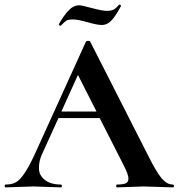

<svg xmlns="http://www.w3.org/2000/svg" viewBox="-28 -808 770 828"><path d="M388.2 -327.1 308.1 -484.9 236.8 -327.1ZM-3.9 -12.2Q23.9 -11.7 43 -23.4Q77.6 -44.4 126 -151.9L342.8 -628.9Q344.7 -631.8 352.3 -631.8Q359.9 -631.8 360.8 -628.9L610.8 -137.2Q646 -66.4 668.9 -39.3Q691.9 -12.2 716.8 -12.2Q722.2 -12.2 722.2 -6.1Q722.2 0 716.8 0L591.8 -3.9L477.1 0Q473.1 0 473.1 -6.1Q473.1 -12.2 477.1 -12.2Q502.9 -12.2 514.4 -17.6Q525.9 -22.9 525.9 -38.6Q525.9 -54.2 505.9 -94.2L401.9 -298.8H224.1L152.8 -142.1Q139.6 -113.3 139.9 -82.5Q140.1 -51.8 165.5 -32Q190.9 -12.2 233.9 -12.2Q238.8 -12.2 238.8 -6.1Q238.8 0 233.9 0L116.2 -3.9L-3.9 0Q-7.8 0 -7.8 -6.1Q-7.8 -12.2 -3.9 -12.2ZM486.8 -788.1Q489.7 -788.1 492.4 -785.6Q495.1 -783.2 493.2 -780.8Q467.3 -732.9 449.7 -716.6Q432.1 -700.2 411.6 -700.2Q391.1 -700.2 349.4 -712.2Q307.6 -724.1 286.9 -724.1Q266.1 -724.1 258.1 -719Q250 -713.9 233.9 -696.8H232.9Q230 -696.8 227.5 -699.5Q225.1 -702.1 226.1 -704.1Q245.1 -738.3 266.6 -761.7Q288.1 -785.2 314 -785.2Q323.7 -785.2 368.4 -773.2Q413.1 -761.2 432.6 -761.2Q452.1 -761.2 462.6 -767.1Q473.1 -772.9 485.8 -788.1Z"/></svg>

Font: Cormorant-Bold
Style: Bold
Weight: 700
Designer: Christian Thalmann (Catharsis Fonts)
Version: Version 3.000